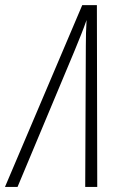

<svg xmlns="http://www.w3.org/2000/svg" viewBox="-88 -735 463 755"><path d="M-68.4 0 235.4 -714.8H293L294.4 0H247.1L249.5 -554.2Q249.5 -579.6 250.2 -604.7Q251 -629.9 252.4 -656.2Q242.7 -628.4 231.2 -599.6Q219.7 -570.8 205.1 -535.2L-19 0Z"/></svg>

Font: Open Sans Condensed Light
Style: Italic
Weight: 300
Width: 3
Italic angle: -12°
Designer: Monotype Design Team
Foundry: Monotype Imaging Inc.
Version: Version 3.000; ttfautohint (v1.8.4)